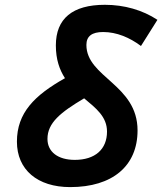

<svg xmlns="http://www.w3.org/2000/svg" viewBox="-20 -762 669 792"><path d="M269.5 9.8C443.8 9.8 547.4 -77.1 547.4 -224.1C547.4 -413.6 336.4 -442.9 336.4 -576.7C336.4 -612.8 359.4 -629.9 405.3 -629.9C460.9 -629.9 514.6 -607.4 561.5 -572.3L629.4 -680.2C567.9 -720.7 492.7 -742.2 412.6 -742.2C278.8 -742.2 210.4 -685.1 210.4 -574.7C210.4 -516.6 225.6 -474.1 248 -439.5C122.1 -368.7 49.8 -296.4 49.8 -177.7C49.8 -62 134.3 9.8 269.5 9.8ZM327.1 -356.4C376 -315.4 421.4 -280.8 421.4 -219.2C421.4 -146 372.1 -102.5 288.6 -102.5C218.8 -102.5 175.8 -135.7 175.8 -189C175.8 -255.4 230 -298.8 327.1 -356.4Z"/></svg>

Font: Cascadia Code SemiBold
Style: Italic
Weight: 600
Italic angle: -10°
Monospace: yes
Designer: Aaron Bell
Foundry: Saja Typeworks
Version: Version 2404.023